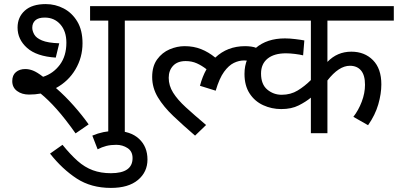

<svg xmlns="http://www.w3.org/2000/svg" viewBox="-20 -652 1948 940"><path d="M122 -189Q87 -189 63.5 -206.5Q40 -224 40 -255Q40 -284 58 -299Q76 -314 104 -314Q122 -314 141.5 -306.5Q161 -299 191 -276Q241 -292 273 -335Q305 -378 305 -443Q305 -499 275.5 -532.5Q246 -566 199 -566Q168 -566 153 -552.5Q138 -539 138 -516Q138 -501 147.5 -483.5Q157 -466 185.5 -454Q214 -442 270 -440L253 -370Q159 -376 112.5 -417.5Q66 -459 66 -517Q66 -568 101.5 -600Q137 -632 204 -632Q251 -632 292 -610.5Q333 -589 358.5 -546.5Q384 -504 384 -440Q384 -371 349.5 -312.5Q315 -254 254 -221Q299 -182 341 -134.5Q383 -87 414 -43L350 1Q299 -71 257.5 -117.5Q216 -164 179 -194Q152 -189 122 -189ZM591 -551V0H510V-551H421V-622H695V-551Z M432 12Q486 -11 544 -11Q619 -11 660.5 27.5Q702 66 702 129Q702 190 655.5 229Q609 268 523 268Q426 268 355.5 222Q285 176 225 100L286 57Q325 105 360 136Q395 167 434.5 181.5Q474 196 523 196Q629 196 629 122Q629 89 604.5 73Q580 57 549 57Q522 57 500.5 62.5Q479 68 458 79Z M680 -622H1195V-551H680ZM1217 -349Q1197 -356 1174 -356Q1150 -356 1125 -344Q1100 -332 1077 -300.5Q1054 -269 1036 -208L959 -232Q971 -278 991 -313Q968 -331 943.5 -342Q919 -353 889 -353Q849 -353 827.5 -330Q806 -307 806 -271Q806 -233 827.5 -198.5Q849 -164 890 -126.5Q931 -89 989 -40L935 12Q877 -38 829 -83.5Q781 -129 753 -175.5Q725 -222 725 -275Q725 -328 749.5 -361.5Q774 -395 810.5 -410.5Q847 -426 884 -426Q928 -426 964.5 -411.5Q1001 -397 1034 -370Q1093 -426 1180 -426Q1194 -426 1209.5 -424Q1225 -422 1236 -417Z M1908 -551H1583V-349Q1631 -399 1700 -399Q1765 -399 1806 -357.5Q1847 -316 1847 -239Q1847 -193 1832 -141Q1817 -89 1782 -39L1710 -80Q1735 -112 1751 -154Q1767 -196 1767 -237Q1767 -284 1747.5 -307Q1728 -330 1693 -330Q1639 -330 1583 -258V0H1502V-174Q1478 -154 1442.5 -136Q1407 -118 1357 -118Q1310 -118 1268.5 -137Q1227 -156 1202 -194.5Q1177 -233 1177 -290Q1177 -370 1232 -417Q1287 -464 1375 -464Q1398 -464 1426.5 -460.5Q1455 -457 1470 -454L1464 -381Q1448 -385 1423.5 -388Q1399 -391 1380 -391Q1322 -391 1290 -365Q1258 -339 1258 -292Q1258 -239 1288.5 -213.5Q1319 -188 1359 -188Q1403 -188 1437.5 -209Q1472 -230 1502 -260V-551H1131V-622H1908Z"/></svg>

Font: Noto Sans
Style: Italic
Weight: 400
Italic angle: -12°
Designer: Monotype Design Team
Foundry: Monotype Imaging Inc.
Version: Version 2.013; ttfautohint (v1.8.4.7-5d5b)